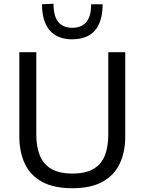

<svg xmlns="http://www.w3.org/2000/svg" viewBox="-20 -991 770 1022"><path d="M365.7 10.9Q266 10.9 203.6 -23.4Q141.3 -57.7 112.1 -119.8Q82.9 -182 82.9 -265.1Q82.9 -285.9 82.9 -319.2Q82.9 -352.6 82.9 -392.9Q82.9 -433.3 82.9 -474.7Q82.9 -541.9 82.9 -597.6Q82.9 -653.3 82.9 -713H173.2Q173.2 -653.3 173.2 -597.6Q173.2 -541.9 173.2 -474.7V-274.1Q173.2 -209.3 192.2 -162.9Q211.1 -116.6 253.3 -91.9Q295.6 -67.2 365.5 -67.2Q435.9 -67.2 477.7 -91.9Q519.6 -116.6 538 -162.9Q556.4 -209.3 556.4 -274.8V-474.7Q556.4 -541.9 556.4 -597.6Q556.4 -653.3 556.4 -713H646.7Q646.7 -653.3 646.7 -597.6Q646.7 -541.9 646.7 -474.7Q646.7 -433.3 646.7 -392.7Q646.7 -352.2 646.7 -318.7Q646.7 -285.2 646.7 -264.8Q646.7 -181.9 617.2 -119.8Q587.7 -57.7 525.6 -23.4Q463.5 10.9 365.7 10.9ZM364.5 -781.7Q286.3 -781.7 244.9 -829Q203.6 -876.3 203.6 -968.4L264.9 -971Q264.9 -904.4 290.6 -873.7Q316.4 -843.1 364.5 -843.1Q413.5 -843.1 439.3 -873.3Q465 -903.6 465 -968.4H526.3Q526.3 -906.9 508.1 -865.3Q489.8 -823.7 453.7 -802.7Q417.6 -781.7 364.5 -781.7Z"/></svg>

Font: Commissioner Thin
Style: Regular
Weight: 100
Designer: Kostas Bartsokas
Foundry: Kostas Bartsokas
Version: Version 1.001;gftools[0.9.23]